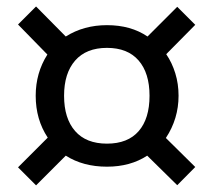

<svg xmlns="http://www.w3.org/2000/svg" viewBox="-20 -645 655 590"><path d="M182.1 -532.8Q237.4 -567.7 308.7 -567.7Q382.1 -567.7 433.3 -532.8L524.6 -624.1L580 -568.7L490.8 -478.5Q508.7 -452.3 518.7 -419.7Q528.7 -387.2 528.7 -350.8Q528.7 -280 489.7 -221L580 -131.8L524.6 -75.9L432.3 -166.7Q380.5 -132.8 308.7 -132.8Q235.4 -132.8 182.1 -166.7L90.8 -75.4L35.4 -130.8L126.7 -222.1Q89.7 -277.9 89.7 -350.8Q89.7 -421 125.6 -477.4L35.4 -569.7L90.8 -625.1ZM176.9 -350.8Q176.9 -281 210.8 -242.3Q244.6 -203.6 308.7 -203.6Q372.8 -203.6 406.2 -242.1Q439.5 -280.5 439.5 -350.8Q439.5 -420.5 405.9 -459.2Q372.3 -497.9 308.7 -497.9Q245.1 -497.9 211 -459Q176.9 -420 176.9 -350.8Z"/></svg>

Font: Fira Code Fixed
Style: Regular
Weight: 400
Monospace: yes
Designer: Carrois Corporate, Edenspiekermann AG, Nikita Prokopov
Foundry: Carrois Corporate, Edenspiekermann AG, Nikita Prokopov
Version: Version 5.002